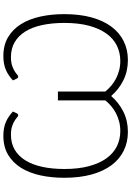

<svg xmlns="http://www.w3.org/2000/svg" viewBox="156 -910 762 1114"><g transform="rotate(-90 537.0 -353.0)"><path d="M627.5 -659Q640.5 -671 655 -681.2Q669.5 -691.5 686.5 -699Q703.5 -706.5 723.5 -710.5Q743.5 -714.5 768.5 -714.5Q832.5 -714.5 878.5 -687Q924.5 -659.5 954.2 -611.8Q984 -564 998 -499.5Q1012 -435 1012 -361Q1012 -271 992.8 -202Q973.5 -133 938.2 -86.2Q903 -39.5 854 -15.8Q805 8 746 8Q680.5 8 627.5 -18.5Q574.5 -45 537 -89Q499 -45 446.5 -18.5Q394 8 328.5 8Q269 8 220.2 -15.8Q171.5 -39.5 136.2 -86.2Q101 -133 81.8 -202Q62.5 -271 62.5 -361Q62.5 -435 76.5 -499.5Q90.5 -564 120.2 -611.8Q150 -659.5 196 -687Q242 -714.5 306.5 -714.5Q331 -714.5 351.2 -710.5Q371.5 -706.5 388.2 -699Q405 -691.5 419.5 -681.2Q434 -671 447 -659L436 -635.5Q433.5 -631.5 431 -630Q428.5 -628.5 424.5 -628.5Q420 -628.5 412.8 -635Q405.5 -641.5 393 -649.5Q380.5 -657.5 360.8 -664Q341 -670.5 312 -670.5Q263 -670.5 226 -649Q189 -627.5 164 -587.5Q139 -547.5 126.2 -490Q113.5 -432.5 113.5 -360.5Q113.5 -279 129.8 -218.2Q146 -157.5 175 -117Q204 -76.5 244.5 -56.2Q285 -36 334 -36Q363 -36 388.8 -42.8Q414.5 -49.5 436.8 -61Q459 -72.5 477.8 -88.5Q496.5 -104.5 511.5 -123V-398H563V-123Q578 -104.5 596.8 -88.5Q615.5 -72.5 637.8 -61Q660 -49.5 685.8 -42.8Q711.5 -36 740.5 -36Q789 -36 829.8 -56.2Q870.5 -76.5 899.5 -117Q928.5 -157.5 944.8 -218.2Q961 -279 961 -360.5Q961 -432.5 948.5 -490Q936 -547.5 911 -587.5Q886 -627.5 849 -649Q812 -670.5 763 -670.5Q733.5 -670.5 714 -664Q694.5 -657.5 681.8 -649.5Q669 -641.5 661.8 -635Q654.5 -628.5 650 -628.5Q646 -628.5 643.5 -630Q641 -631.5 638.5 -635.5Z"/></g></svg>

Font: Lato Light
Style: Regular
Weight: 300
Designer: Lukasz Dziedzic
Foundry: tyPoland Lukasz Dziedzic
Version: Version 2.007; 2014-02-27